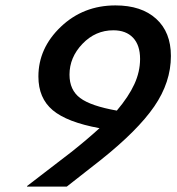

<svg xmlns="http://www.w3.org/2000/svg" viewBox="-20 -690 654 710"><path d="M80 -2 244 -128Q273 -151 299 -173Q325 -195 348 -216Q228 -238 175 -282.5Q122 -327 122 -407Q122 -512 205 -591Q288 -670 407 -670Q503 -670 557.5 -620.5Q612 -571 612 -483Q612 -386 550.5 -296.5Q489 -207 352 -98L227 0H80ZM399 -578Q333 -578 285 -528Q237 -478 237 -414Q237 -357 276.5 -327.5Q316 -298 412 -281Q456 -333 477 -379Q498 -425 498 -472Q498 -523 472 -550.5Q446 -578 399 -578Z"/></svg>

Font: Intel One Mono Medium
Style: Italic
Weight: 500
Italic angle: -16°
Monospace: yes
Designer: Fred Shallcrass
Foundry: Frere-Jones Type LLC
Version: Version 1.400;hotconv 1.1.0;makeotfexe 2.6.0;FJTRelease1.4